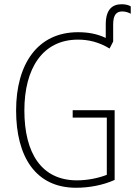

<svg xmlns="http://www.w3.org/2000/svg" viewBox="-20 -876 637 906"><path d="M554 -856C508 -856 479 -829 479 -761V-697C437 -717 394 -724 348 -724C156 -724 56 -572 56 -355C56 -138 147 10 339 10C400 10 466 -2 521 -27V-356H323V-321H484V-51C445 -36 395 -25 343 -25C176 -25 95 -153 95 -355C95 -553 181 -689 348 -689C397 -689 446 -678 497 -647L514 -680V-760C514 -807 530 -822 557 -822C576 -822 590 -815 597 -811V-846C587 -852 573 -856 554 -856Z"/></svg>

Font: Noto Sans Condensed ExtraLight
Style: Regular
Weight: 200
Width: 3
Designer: Monotype Design Team
Foundry: Monotype Imaging Inc.
Version: Version 2.013